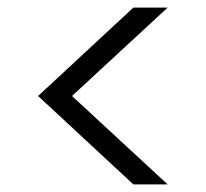

<svg xmlns="http://www.w3.org/2000/svg" viewBox="-20 -532 540 504"><path d="M420 -48H330L80 -280L330 -512H420L169 -280Z"/></svg>

Font: DM Sans 12pt Light
Style: Regular
Weight: 300
Version: Version 4.004;gftools[0.9.30]